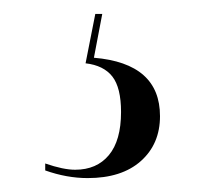

<svg xmlns="http://www.w3.org/2000/svg" viewBox="-20 -27 303 276"><path d="M106 229Q76 229 45 218V208Q71 217 88 217Q119 217 136.5 196Q154 175 154 134Q154 99 141.5 83Q129 67 103 64L117 -7H127L115 56Q210 64 210 140Q210 180 182.5 204.5Q155 229 106 229Z"/></svg>

Font: Noto Serif Display ExtraCondensed
Style: Regular
Weight: 400
Width: 2
Designer: Monotype Design Team
Foundry: Monotype Imaging Inc.
Version: Version 2.009